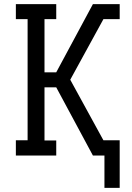

<svg xmlns="http://www.w3.org/2000/svg" viewBox="-20 -755 640 932"><path d="M487 157V0H431L253 -331H196V-73H253V0H57V-74H114V-662H57V-735H253V-662H196V-404H253L431 -735H561V-662H482L321 -368L482 -74H561V157Z"/></svg>

Font: Iosevka Etoile
Style: Regular
Weight: 400
Designer: Belleve Invis
Foundry: Belleve Invis
Version: Version 33.2.4